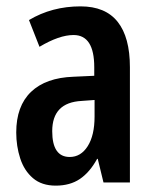

<svg xmlns="http://www.w3.org/2000/svg" viewBox="-20 -573 486 603"><path d="M233 -553Q311 -553 349.5 -504.5Q388 -456 388 -362V0H305L287 -74H285Q262 -32 231 -11Q200 10 155 10Q111 10 83.5 -13.5Q56 -37 43.5 -75.5Q31 -114 31 -157Q31 -240 77.5 -284.5Q124 -329 211 -332L276 -335V-362Q276 -463 211 -463Q166 -463 104 -426L71 -510Q143 -553 233 -553ZM236 -256Q144 -251 144 -161Q144 -80 199 -80Q234 -80 255.5 -114Q277 -148 277 -207V-259Z"/></svg>

Font: Noto Sans Lao ExtraCondensed SemiBold
Style: Regular
Weight: 600
Width: 2
Designer: Monotype Design Team
Foundry: Monotype Imaging Inc.
Version: Version 2.003; ttfautohint (v1.8.4.7-5d5b)